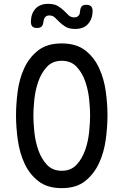

<svg xmlns="http://www.w3.org/2000/svg" viewBox="-20 -965 640 995"><path d="M300 -80Q348 -80 377 -111.5Q406 -143 421.5 -187.5Q437 -232 442 -281.5Q447 -331 447 -367Q447 -402 442 -450.5Q437 -499 421.5 -543.5Q406 -588 377 -619Q348 -650 300 -650Q252 -650 223 -618.5Q194 -587 178.5 -542.5Q163 -498 158 -449.5Q153 -401 153 -366Q153 -330 158 -281Q163 -232 178.5 -187.5Q194 -143 223 -111.5Q252 -80 300 -80ZM300 10Q225 10 178.5 -26.5Q132 -63 106.5 -119Q81 -175 72 -241Q63 -307 63 -367Q63 -425 71.5 -490.5Q80 -556 105.5 -611.5Q131 -667 177.5 -703.5Q224 -740 300 -740Q375 -740 421.5 -704Q468 -668 493.5 -612.5Q519 -557 528 -492Q537 -427 537 -368Q537 -308 528 -241.5Q519 -175 493 -119Q467 -63 421 -26.5Q375 10 300 10ZM205 -852Q203 -835 195.5 -827.5Q188 -820 172 -820Q155 -820 147.5 -828Q140 -836 140 -853Q141 -895 164 -920Q187 -945 230 -945Q261 -945 279.5 -934Q298 -923 311 -910Q324 -897 335.5 -886Q347 -875 365 -875Q374 -875 379.5 -878Q385 -881 388.5 -885.5Q392 -890 393.5 -896Q395 -902 395 -908Q397 -925 404 -932.5Q411 -940 427 -940Q444 -940 452 -932Q460 -924 460 -907Q459 -866 436 -840.5Q413 -815 370 -815Q339 -815 320.5 -826Q302 -837 289 -850Q276 -863 264.5 -874Q253 -885 235 -885Q227 -885 221.5 -882Q216 -879 212.5 -874.5Q209 -870 207.5 -864Q206 -858 205 -852Z"/></svg>

Font: Maple Mono NL
Style: Regular
Weight: 400
Monospace: yes
Designer: subframe7536
Version: Version 7.000